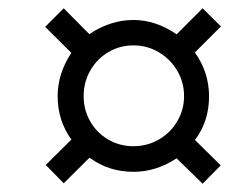

<svg xmlns="http://www.w3.org/2000/svg" viewBox="-20 -586 598 465"><path d="M303.2 -169.9Q243.2 -169.9 196.8 -204.1L134.3 -142.1L90.8 -186.5L152.8 -248Q119.6 -294.4 119.6 -353Q119.6 -407.7 152.8 -458L89.4 -521L134.3 -565.9L196.3 -503.4Q247.6 -537.6 303.2 -537.6Q357.4 -537.6 407.7 -502.9L470.7 -565.9L515.1 -522L452.1 -459Q486.3 -410.2 486.3 -353Q486.3 -291.5 452.1 -247.1L514.6 -185.5L470.7 -141.1L407.7 -202.6Q358.4 -169.9 303.2 -169.9ZM425.8 -353Q425.8 -386.7 409.2 -414.8Q392.6 -442.9 364.5 -459.5Q336.4 -476.1 303.2 -476.1Q270 -476.1 242.4 -459.7Q214.8 -443.4 198.7 -415.3Q182.6 -387.2 182.6 -353Q182.6 -319.8 198.5 -292Q214.4 -264.2 242.2 -248Q270 -231.9 303.2 -231.9Q336.9 -231.9 365 -248.3Q393.1 -264.6 409.4 -292.5Q425.8 -320.3 425.8 -353Z"/></svg>

Font: Viking Open Sans
Style: Italic
Weight: 400
Italic angle: -12°
Foundry: Ascender Corporation
Version: Version 2.000